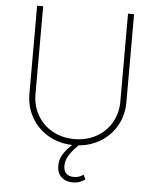

<svg xmlns="http://www.w3.org/2000/svg" viewBox="-60 -758 827 1017"><g transform="rotate(5 353.5 -249.0)"><path d="M611.3 -707V-239.3Q611.3 -172.4 581.5 -117.4Q551.8 -62.5 498.8 -28.8Q445.8 4.9 378.9 10.7Q346.2 43 329.8 70.1Q313.5 97.2 313.5 125Q313.5 152.8 328.1 166.3Q342.8 179.7 369.1 179.7Q383.8 179.7 395 175.8Q406.2 171.9 418.9 163.1L430.7 187.5Q415 198.2 399.7 203.6Q384.3 209 365.2 209Q327.6 209 304.4 187.5Q281.2 166 281.2 127Q281.2 95.2 297.1 68.1Q313 41 345.2 11.7Q274.4 9.8 217.3 -23.4Q160.2 -56.6 127.9 -113.3Q95.7 -169.9 95.7 -239.3V-707H127.9V-240.2Q127.9 -177.7 157 -127.4Q186 -77.1 237.5 -48.8Q289.1 -20.5 353.5 -20.5Q418 -20.5 469.5 -48.8Q521 -77.1 550 -127.4Q579.1 -177.7 579.1 -240.2V-707Z"/></g></svg>

Font: Pretendard Std Thin
Style: Regular
Weight: 100
Designer: Base glyphs from Inter by Rasmus Andersson; Hangeul glyphs from Noto Sans CJK(Source Han Sans) by Jang Soo-young and Kan
Foundry: Kil Hyung-jin
Version: Version 1.309